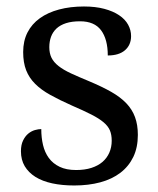

<svg xmlns="http://www.w3.org/2000/svg" viewBox="-20 -565 491 595"><path d="M210 9.8Q172.4 9.8 141.8 3.2Q111.3 -3.4 89.8 -16.8Q68.4 -30.3 56.6 -50Q44.9 -69.8 44.9 -96.2Q44.9 -116.2 51.5 -129.6Q58.1 -143.1 67.6 -150.9Q77.1 -158.7 88.1 -161.9Q99.1 -165 107.9 -165Q107.9 -138.7 113.3 -115.7Q118.7 -92.8 131.3 -75.4Q144 -58.1 164.8 -48.1Q185.5 -38.1 215.8 -38.1Q242.7 -38.1 263.2 -44.7Q283.7 -51.3 297.6 -63.2Q311.5 -75.2 318.8 -92Q326.2 -108.9 326.2 -128.9Q326.2 -147.5 320.6 -160.9Q314.9 -174.3 301 -186Q287.1 -197.8 263.2 -210Q239.3 -222.2 203.1 -237.8Q164.6 -254.9 136 -270.8Q107.4 -286.6 88.9 -305.2Q70.3 -323.7 61 -347.4Q51.8 -371.1 51.8 -403.8Q51.8 -438 65.2 -464.4Q78.6 -490.7 103.5 -508.5Q128.4 -526.4 163.1 -535.6Q197.8 -544.9 240.2 -544.9Q275.9 -544.9 303.2 -537.6Q330.6 -530.3 349.1 -517.8Q367.7 -505.4 377 -488.5Q386.2 -471.7 386.2 -453.1Q386.2 -425.8 367.4 -409.4Q348.6 -393.1 314 -393.1Q314 -443.4 293.2 -471.2Q272.5 -499 228 -499Q202.6 -499 184.6 -493.2Q166.5 -487.3 155 -476.6Q143.6 -465.8 138.2 -451.2Q132.8 -436.5 132.8 -418.9Q132.8 -399.9 139.6 -386Q146.5 -372.1 161.4 -360.4Q176.3 -348.6 200 -337.6Q223.6 -326.7 256.8 -313Q296.4 -296.4 324.7 -280.3Q353 -264.2 371.3 -245.1Q389.6 -226.1 398.4 -202.1Q407.2 -178.2 407.2 -147Q407.2 -107.9 393.1 -78.6Q378.9 -49.3 353 -29.5Q327.1 -9.8 290.8 0Q254.4 9.8 210 9.8Z"/></svg>

Font: Droid-TTFautohint Serif
Style: Regular
Weight: 400
Foundry: Ascender Corporation
Version: Version 1.00; ttfautohint (v1.00rc1.4-1a1c-dirty) -l 8 -r 50